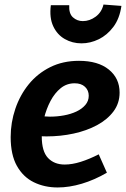

<svg xmlns="http://www.w3.org/2000/svg" viewBox="-20 -814 555 846"><path d="M234 12Q176 12 129 -11Q82 -34 54.5 -83Q27 -132 27 -210Q27 -274 47.5 -334.5Q68 -395 106.5 -442.5Q145 -490 201 -518Q257 -546 328 -546Q412 -546 459.5 -507.5Q507 -469 507 -406Q507 -359 480 -323Q453 -287 407.5 -262.5Q362 -238 304.5 -225.5Q247 -213 185 -213Q174 -213 165.5 -213.5Q157 -214 150 -214L157 -303Q168 -302 178.5 -301Q189 -300 200 -300Q231 -300 261.5 -305.5Q292 -311 316.5 -322.5Q341 -334 356 -351.5Q371 -369 371 -392Q371 -416 354.5 -431.5Q338 -447 309 -447Q274 -447 247.5 -425.5Q221 -404 202.5 -369Q184 -334 174 -293Q164 -252 164 -213Q164 -147 191.5 -118Q219 -89 265 -89Q298 -89 336 -101Q374 -113 415 -134L451 -53Q396 -21 340.5 -4.5Q285 12 234 12ZM339 -623Q299 -623 265.5 -642Q232 -661 214.5 -698.5Q197 -736 204 -791H285Q283 -754 301.5 -737.5Q320 -721 345 -721Q375 -721 401.5 -740.5Q428 -760 436 -794L515 -788Q507 -732 479.5 -695.5Q452 -659 415 -641Q378 -623 339 -623Z"/></svg>

Font: Bitter Thin
Style: Bold Italic
Weight: 700
Italic angle: -9°
Version: Version 3.021